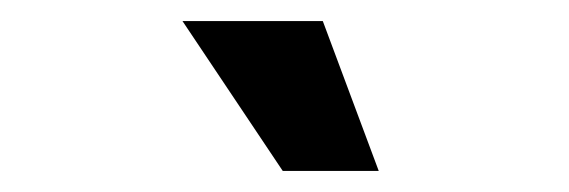

<svg xmlns="http://www.w3.org/2000/svg" viewBox="-20 -747 539 182"><path d="M248 -585 153 -727H286L339 -585Z"/></svg>

Font: Radio Canada Big Medium
Style: Italic
Weight: 500
Italic angle: -12°
Designer: Étienne Aubert Bonn
Foundry: Coppers and Brasses
Version: Version 1.001